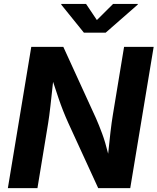

<svg xmlns="http://www.w3.org/2000/svg" viewBox="-20 -969 811 989"><path d="M20.5 0 141.1 -727.5H306.2L474.6 -359.4Q489.7 -325.2 506.1 -281Q522.5 -236.8 537.1 -177.2Q542.5 -231.4 548.8 -286.4Q555.2 -341.3 561.5 -378.4L619.1 -727.5H771.5L650.9 0H485.8L332.5 -334Q317.9 -366.2 305.7 -397Q293.5 -427.7 281.2 -463.9Q269 -500 253.4 -547.4Q246.1 -478 239.7 -422.6Q233.4 -367.2 228 -334.5L172.9 0ZM423.3 -948.7 479 -865.7 562.5 -948.7H689.9L689.5 -945.3L524.4 -800.8H412.1L295.4 -945.3L295.9 -948.7Z"/></svg>

Font: Inter
Style: Bold Italic
Weight: 700
Italic angle: -9.39999°
Designer: Rasmus Andersson
Foundry: rsms
Version: Version 4.001;git-9221beed3